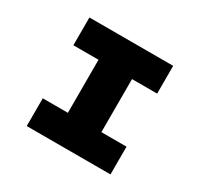

<svg xmlns="http://www.w3.org/2000/svg" viewBox="-147 -886 1117 1072"><g transform="rotate(30 411.5 -350.0)"><path d="M141 0V-179H303V-521H141V-700H681V-521H519V-179H681V0Z"/></g></svg>

Font: Lexend Giga Black
Style: Regular
Weight: 900
Designer: Bonnie Shaver-Troup, Thomas Jockin
Foundry: Lexend
Version: Version 1.007